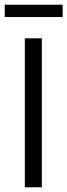

<svg xmlns="http://www.w3.org/2000/svg" viewBox="-25 -792 285 812"><path d="M152 -630V0H80V-630ZM240 -772V-720H-5V-772Z"/></svg>

Font: Mukta Vaani Light
Style: Regular
Weight: 300
Designer: Noopur Datye, Girish Dalvi, Yashodeep Gholap, Pallavi Karambelkar
Foundry: Ek Type
Version: Version 2.538;PS 1.000;hotconv 16.6.51;makeotf.lib2.5.65220;